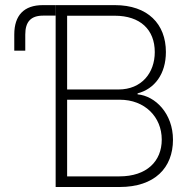

<svg xmlns="http://www.w3.org/2000/svg" viewBox="-20 -748 782 768"><path d="M202.6 0H458.5C599.1 0 671.9 -77.1 671.9 -189C671.9 -293.9 601.1 -364.3 530.3 -370.6V-374.5C598.1 -392.1 643.6 -451.7 643.6 -540C643.6 -651.9 571.3 -727.5 439.5 -727.5H202.6ZM457.5 -42.5H248.5V-349.1H459.5C558.6 -349.1 627 -280.8 627 -189.5C627 -102.5 566.4 -42.5 457.5 -42.5ZM454.1 -390.1H248.5V-685.1H439C541 -685.1 599.1 -629.4 599.1 -539.6C599.1 -456.5 546.4 -390.1 454.1 -390.1ZM37.1 -609.9V-545.4H81.1V-609.9C81.1 -661.6 104 -685.5 152.8 -685.5H202.1V-727.5H151.4C76.2 -727.5 37.1 -687 37.1 -609.9Z"/></svg>

Font: Raveo ExtraLight
Style: Regular
Weight: 200
Designer: Jakub Foglar, Rasmus Andersson (Inter)
Foundry: Jakubfoglar.com
Version: Version 1.100;Glyphs 3.2.3 (3260)